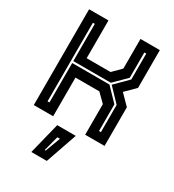

<svg xmlns="http://www.w3.org/2000/svg" viewBox="-225 -825 1099 1215"><g transform="rotate(30 324.5 -217.5)"><path d="M62.5 0V-700H204V-424H378.5L438 -483.5V-700H579.5V-424L509 -354L579.5 -282.5V0H438V-223.5L378.5 -282.5H204V0ZM126 -64H140V-352H412L502 -259V-64H516V-263L425 -358L516 -449V-638H502V-453L414 -366H140V-638H126ZM197.5 265 254.5 36H390L310.5 265ZM264.5 212H271.5L312.5 102H293.5Z"/></g></svg>

Font: Tourney Thin
Style: Bold
Weight: 700
Version: Version 1.015